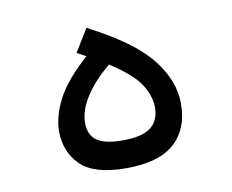

<svg xmlns="http://www.w3.org/2000/svg" viewBox="-57 -506 699 578"><g transform="rotate(-10 293.0 -216.5)"><path d="M285.6 2.4Q187 2.4 146 -38.6Q105 -79.6 105 -141.6Q105 -187.5 131.8 -239.3Q158.7 -291 225.6 -350.6Q212.4 -357.9 197.8 -365.2L240.2 -434.6Q373 -366.7 427 -299.3Q481 -231.9 481 -160.6Q481 -83.5 433.3 -40.5Q385.7 2.4 285.6 2.4ZM288.1 -314Q239.3 -273.9 212.9 -232.4Q186.5 -190.9 186.5 -153.3Q186.5 -116.2 210.7 -99.1Q234.9 -82 289.6 -82Q349.1 -82 375.5 -102.5Q401.9 -123 401.9 -163.1Q401.9 -196.8 379.6 -232.9Q357.4 -269 288.1 -314Z"/></g></svg>

Font: Cascadia Mono SemiLight
Style: Regular
Weight: 350
Monospace: yes
Designer: Aaron Bell
Foundry: Saja Typeworks
Version: Version 2404.023; ttfautohint (v1.8.4)